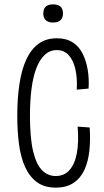

<svg xmlns="http://www.w3.org/2000/svg" viewBox="-20 -847 476 878"><path d="M235 11Q183 11 149 -14Q115 -39 95 -83Q75 -127 67 -187Q59 -247 59 -318Q59 -398 69 -463.5Q79 -529 100.5 -575.5Q122 -622 156.5 -647Q191 -672 240 -672Q283 -672 312 -653.5Q341 -635 357.5 -602.5Q374 -570 381 -528.5Q388 -487 385 -442L331 -437Q334 -491 324.5 -531.5Q315 -572 294 -595Q273 -618 240 -618Q208 -618 184.5 -596Q161 -574 146 -534.5Q131 -495 124 -440Q117 -385 117 -319Q117 -216 131.5 -155.5Q146 -95 172.5 -68.5Q199 -42 235 -42Q273 -42 297.5 -69Q322 -96 331.5 -147Q341 -198 335 -268L390 -264Q394 -210 389 -160.5Q384 -111 367 -72.5Q350 -34 317.5 -11.5Q285 11 235 11ZM222 -744Q201 -744 189.5 -754.5Q178 -765 178 -785Q178 -807 189.5 -817Q201 -827 222 -827Q245 -827 256.5 -817Q268 -807 268 -785Q268 -765 256.5 -754.5Q245 -744 222 -744Z"/></svg>

Font: Bricolage Grotesque Condensed ExtraLight
Style: Regular
Weight: 250
Width: 3
Designer: Mathieu Triay
Foundry: Atelier Triay
Version: Version 1.000;gftools[0.9.30]